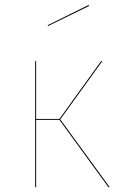

<svg xmlns="http://www.w3.org/2000/svg" viewBox="-20 -768 509 788"><path d="M343.4 -747.5 175.6 -664.6 177.3 -661.2 345.4 -743.4ZM400.1 -517.2H394.9L223.7 -279.8H128.3V-517.2H124.3V0H128.3V-276.1H223.7L424.8 0H430.1L227.4 -278.1Z"/></svg>

Font: Fira Sans Four
Style: Regular
Weight: 100
Designer: Carrois Corporate & Edenspiekermann AG
Foundry: Carrois Corporate GbR & Edenspiekermann AG
Version: Version 4.203;PS 004.203;hotconv 1.0.88;makeotf.lib2.5.64775